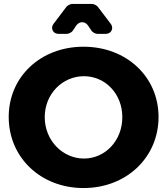

<svg xmlns="http://www.w3.org/2000/svg" viewBox="-20 -942 845 970"><path d="M540 -821 474 -908C470 -914 454 -922 446 -922H344C336 -922 320 -914 316 -908L250 -821C234 -799 248 -771 275 -771H319C327 -771 343 -779 347 -786L366 -814C381 -835 409 -835 424 -814L443 -786C447 -779 463 -771 471 -771H515C542 -771 556 -799 540 -821ZM402 -706C186 -706 24 -555 24 -351C24 -146 186 8 402 8C619 8 781 -147 781 -351C781 -554 619 -706 402 -706ZM404 -557C512 -557 598 -468 598 -350C598 -232 512 -141 404 -141C297 -141 206 -232 206 -350C206 -468 296 -557 404 -557Z"/></svg>

Font: Trueno
Style: RoundBd
Weight: 700
Designer: Julieta Ulanovsky, Jasper
Foundry: Julieta Ulanovsky, Cannot Into Space Fonts
Version: Version 3.001